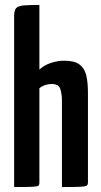

<svg xmlns="http://www.w3.org/2000/svg" viewBox="-20 -755 407 775"><path d="M37 0V-690Q37 -713 45 -722Q53 -731 75 -733Q97 -735 139 -735V-474Q158 -492 185.5 -501Q213 -510 239 -510Q280 -510 300.5 -495Q321 -480 328 -451.5Q335 -423 335 -380V-19Q335 -9 329.5 -5.5Q324 -2 302 -1Q280 0 230 0V-349Q230 -375 223.5 -395.5Q217 -416 189 -416Q178 -416 165 -412.5Q152 -409 139 -399V-19Q139 -9 135 -5.5Q131 -2 109.5 -1Q88 0 37 0Z"/></svg>

Font: Yanone Kaffeesatz SemiBold
Style: Regular
Weight: 600
Designer: Yanone (Cyrillic: Daniel Pouzeot, Huerta Tipografica, and Cyreal)
Foundry: Yanone
Version: Version 2.003